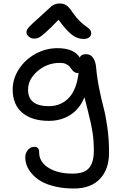

<svg xmlns="http://www.w3.org/2000/svg" viewBox="-20 -829 688 1109"><path d="M178.2 -606Q159.2 -606 146 -617.7Q132.8 -629.4 132.8 -644Q132.8 -655.8 147.2 -672.4Q161.6 -689 213.9 -734.9Q229.5 -748.5 249.8 -767.8Q270 -787.1 277.3 -793Q284.7 -798.8 296.9 -804Q309.1 -809.1 324.2 -809.1Q347.2 -809.1 363.5 -798.1Q379.9 -787.1 398.9 -757.8Q419.4 -728 441.4 -706.5Q463.4 -685.1 476.6 -677Q489.7 -668.9 498.3 -659.2Q506.8 -649.4 506.8 -637.2Q506.8 -622.1 494.9 -613Q482.9 -604 462.9 -604Q428.7 -604 397.9 -626.2Q367.2 -648.4 317.9 -714.8Q270.5 -665 242.4 -640.6Q214.4 -616.2 203.1 -611.1Q191.9 -606 178.2 -606ZM407.2 259.8Q346.7 259.8 297.6 248Q248.5 236.3 217.3 218Q186 199.7 164.8 175.3Q143.6 150.9 134.8 127.2Q126 103.5 126 80.1Q126 54.7 141.1 36.9Q156.2 19 179.2 19Q206.1 19 206.1 50.8Q206.1 106 259.5 139.9Q313 173.8 398.9 173.8Q466.8 173.8 494.4 141.4Q522 108.9 522 42Q522 -15.6 514.6 -64.2Q507.3 -112.8 489 -183.3Q470.7 -253.9 467.8 -267.1Q439.5 -198.7 385.7 -164.8Q332 -130.9 262.2 -130.9Q164.6 -130.9 108.9 -177.7Q53.2 -224.6 53.2 -312Q53.2 -374.5 89.4 -429.9Q125.5 -485.4 185.3 -518.1Q245.1 -550.8 312 -550.8Q407.2 -550.8 440.9 -496.1Q447.8 -516.1 477.1 -516.1Q503.9 -516.1 518.3 -493.9Q532.7 -471.7 535.2 -439Q540.5 -378.9 553.5 -315.2Q566.4 -251.5 578.6 -206.1Q590.8 -160.6 600.3 -92Q609.9 -23.4 609.9 51.8Q609.9 149.4 556.9 204.6Q503.9 259.8 407.2 259.8ZM142.1 -311Q142.1 -215.8 262.2 -215.8Q331.1 -215.8 376.7 -262.7Q422.4 -309.6 434.1 -409.2Q432.1 -407.2 428.2 -407.2Q417 -407.2 408.7 -413.3Q400.4 -419.4 394.5 -428Q388.7 -436.5 381.3 -445.1Q374 -453.6 360.1 -459.7Q346.2 -465.8 326.2 -465.8Q252.4 -465.8 197.3 -418.5Q142.1 -371.1 142.1 -311Z"/></svg>

Font: Shantell Sans Irregular
Style: Regular
Weight: 400
Designer: Stephen Nixon, Anya Danilova, Shantell Martin
Foundry: Arrow Type
Version: Version 1.006;[9816181b4]